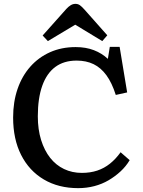

<svg xmlns="http://www.w3.org/2000/svg" viewBox="-20 -961 742 995"><path d="M385 14Q283 14 207 -31Q131 -76 89.5 -158Q48 -240 48 -352Q48 -433 71 -500Q94 -567 137 -615.5Q180 -664 239.5 -690.5Q299 -717 372 -717Q425 -717 466.5 -701Q508 -685 539 -656L549 -718H600L639 -482L580 -469Q560 -532 531.5 -571Q503 -610 465 -628.5Q427 -647 377 -647Q311 -647 266.5 -614Q222 -581 199 -516.5Q176 -452 176 -358Q176 -290 193 -235.5Q210 -181 240 -143Q270 -105 312 -85Q354 -65 404 -65Q448 -65 484 -77Q520 -89 550 -113Q580 -137 605 -172L652 -131Q633 -99 605 -73Q577 -47 543 -27Q509 -7 469 3.5Q429 14 385 14ZM228 -748 201 -777 324 -915Q335 -927 346.5 -934Q358 -941 371 -941Q384 -941 394 -934Q404 -927 419 -910L536 -778L510 -748L370 -833Z"/></svg>

Font: Literata 18pt Medium
Style: Regular
Weight: 500
Designer: Latin by Veronika Burian and Jose Scaglione. Greek by Irene Vlachou. Cyrillic by Vera Evstafieva.
Foundry: TypeTogether
Version: Version 3.103;gftools[0.9.29]